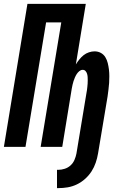

<svg xmlns="http://www.w3.org/2000/svg" viewBox="-24 -755 638 987"><path d="M269 212V118H276Q292 118 309 112.5Q326 107 339 95Q352 83 359 66.5Q366 50 369 34L420 -274Q422 -283 423 -291.5Q424 -300 425 -308.5Q426 -317 426.5 -325.5Q427 -334 427 -342.5Q427 -351 426.5 -359.5Q426 -368 423.5 -376Q421 -384 415.5 -390Q410 -396 401 -396Q392 -396 384 -389.5Q376 -383 370.5 -374.5Q365 -366 361 -356.5Q357 -347 354 -338Q351 -329 349 -319.5Q347 -310 345 -300L296 0H185L291 -640H213L107 0H-4L117 -735H417L366 -424Q374 -437 384 -449.5Q394 -462 406 -471.5Q418 -481 433 -486Q448 -491 462 -491Q480 -491 494.5 -483Q509 -475 517.5 -461Q526 -447 530 -430.5Q534 -414 536 -397.5Q538 -381 538 -363.5Q538 -346 537 -328.5Q536 -311 533.5 -293.5Q531 -276 529 -259L480 34Q476 58 468 81.5Q460 105 446.5 126Q433 147 413.5 164.5Q394 182 371 193Q348 204 324 208Q300 212 277 212Z"/></svg>

Font: Iosevka QP
Style: Bold Italic
Weight: 700
Italic angle: -9°
Designer: Belleve Invis
Foundry: Belleve Invis
Version: Version 20.0.0; ttfautohint (v1.8.4)